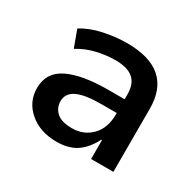

<svg xmlns="http://www.w3.org/2000/svg" viewBox="-81 -804 496 485"><g transform="rotate(30 166.5 -561.5)"><path d="M133 -409Q85 -409 54 -435.5Q23 -462 23 -502Q23 -548 64.5 -568Q106 -588 181 -588H237V-548H184Q136 -548 113.5 -537Q91 -526 91 -503Q91 -484 105 -471Q119 -458 150 -458Q184 -458 206.5 -481Q229 -504 229 -544V-602Q229 -633 212 -647.5Q195 -662 160 -662Q134 -662 106 -655.5Q78 -649 54 -634L36 -683Q61 -699 96 -706.5Q131 -714 164 -714Q296 -714 296 -599V-415H231V-470H229Q213 -439 190.5 -424Q168 -409 133 -409Z"/></g></svg>

Font: Mulish ExtraLight SemiBold
Style: Regular
Weight: 600
Version: Version 3.603